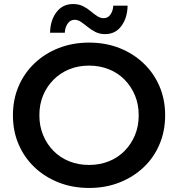

<svg xmlns="http://www.w3.org/2000/svg" viewBox="-20 -921 882 951"><path d="M422 10Q340 10 271 -17Q202 -44 151 -92.5Q100 -141 72 -206.5Q44 -272 44 -350Q44 -428 72 -493.5Q100 -559 151 -607.5Q202 -656 271 -683Q340 -710 421 -710Q503 -710 571.5 -683Q640 -656 691 -607.5Q742 -559 770 -493.5Q798 -428 798 -350Q798 -272 770 -206Q742 -140 691 -92Q640 -44 571.5 -17Q503 10 422 10ZM421 -104Q474 -104 519 -122Q564 -140 597 -173.5Q630 -207 648.5 -251.5Q667 -296 667 -350Q667 -404 648.5 -448.5Q630 -493 597 -526.5Q564 -560 519 -578Q474 -596 421 -596Q368 -596 323.5 -578Q279 -560 245.5 -526.5Q212 -493 193.5 -448.5Q175 -404 175 -350Q175 -297 193.5 -252Q212 -207 245 -173.5Q278 -140 323 -122Q368 -104 421 -104ZM500 -752Q473 -752 452 -763Q431 -774 414.5 -787.5Q398 -801 382 -812Q366 -823 350 -823Q328 -823 315 -804Q302 -785 301 -759H228Q229 -820 259.5 -860.5Q290 -901 342 -901Q370 -901 391 -890.5Q412 -880 428.5 -866Q445 -852 461 -841.5Q477 -831 493 -831Q515 -831 527.5 -849.5Q540 -868 541 -893H612Q611 -833 581.5 -792.5Q552 -752 500 -752Z"/></svg>

Font: Montserrat Thin SemiBold
Style: Regular
Weight: 600
Version: Version 9.000